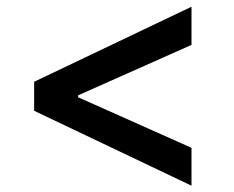

<svg xmlns="http://www.w3.org/2000/svg" viewBox="-20 -579 709 582"><path d="M83.5 -243.2 560.5 -16.1V-130.9L216.8 -284.2V-290L560.5 -442.9V-558.6L83.5 -331.1Z"/></svg>

Font: Raveo Medium
Style: Regular
Weight: 500
Designer: Jakub Foglar, Rasmus Andersson (Inter)
Foundry: Jakubfoglar.com
Version: Version 1.100;Glyphs 3.2.3 (3260)